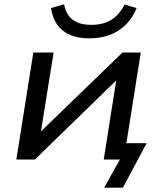

<svg xmlns="http://www.w3.org/2000/svg" viewBox="-20 -732 742 881"><path d="M458 129 530 0H457L469 -75H653L544 129ZM55 0 133 -491H226L164 -105H143L542 -491H626L548 0H456L517 -387H538L140 0ZM390 -556Q340 -556 302.5 -571.5Q265 -587 243 -618Q221 -649 214 -695L274 -712Q284 -663 315 -640.5Q346 -618 399 -618Q452 -618 489 -640Q526 -662 552 -711L607 -695Q587 -647 555 -616.5Q523 -586 481.5 -571Q440 -556 390 -556Z"/></svg>

Font: Nunito Sans 10pt SemiExpanded Medium
Style: Italic
Weight: 500
Width: 6
Italic angle: -9°
Designer: Vernon Adams
Foundry: Vernon Adams
Version: Version 3.101;gftools[0.9.27]